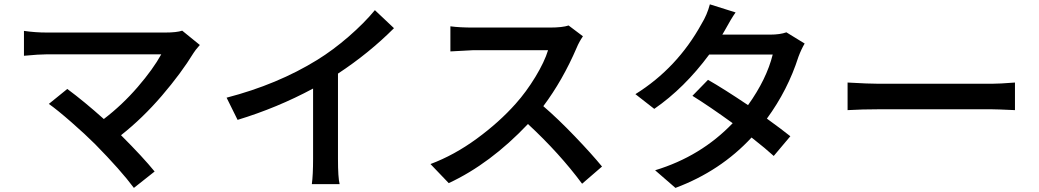

<svg xmlns="http://www.w3.org/2000/svg" viewBox="-20 -829 4894 904"><path d="M920.9 -617.2Q898.4 -591.8 891.6 -580.1Q833 -484.4 742.2 -378.4Q651.4 -272.5 549.8 -192.4Q653.3 -88.9 708 -21.5L610.4 55.7Q548.8 -27.3 427.7 -150.4Q381.8 -196.3 315.9 -253.9Q250 -311.5 210 -339.8L296.9 -410.2Q376 -351.6 468.8 -268.6Q555.7 -335 628.4 -419.4Q701.2 -503.9 739.3 -573.2H200.2Q164.1 -573.2 92.8 -566.4V-683.6Q145.5 -675.8 200.2 -675.8H757.8Q811.5 -675.8 837.9 -684.6Z M1046.9 -369.1Q1287.1 -431.6 1473.6 -546.9Q1547.9 -592.8 1621.6 -656.7Q1695.3 -720.7 1745.1 -781.2L1835 -696.3Q1716.8 -578.1 1571.3 -482.4V-81.1Q1571.3 7.8 1579.1 38.1H1448.2Q1454.1 -4.9 1454.1 -81.1V-412.1Q1285.2 -321.3 1098.6 -264.6Z M2724.6 -658.2Q2706.1 -630.9 2695.3 -604.5Q2628.9 -450.2 2538.1 -329.1Q2607.4 -269.5 2686.5 -187Q2765.6 -104.5 2814.5 -44.9L2720.7 36.1Q2614.3 -107.4 2465.8 -245.1Q2288.1 -57.6 2092.8 33.2L2006.8 -56.6Q2119.1 -98.6 2225.1 -176.3Q2331.1 -253.9 2408.2 -340.8Q2458 -396.5 2501 -467.3Q2543.9 -538.1 2560.5 -592.8H2210Q2206.1 -592.8 2100.6 -586.9V-705.1Q2143.6 -699.2 2210 -699.2H2567.4Q2627.9 -699.2 2657.2 -709Z M3313.5 -453.1Q3385.7 -412.1 3502 -334Q3589.8 -457 3618.2 -572.3H3319.3Q3202.1 -414.1 3060.5 -316.4L2971.7 -385.7Q3168.9 -508.8 3283.2 -716.8Q3309.6 -759.8 3322.3 -808.6L3443.4 -770.5Q3423.8 -743.2 3389.6 -680.7L3380.9 -666H3606.4Q3652.3 -666 3682.6 -676.8L3768.6 -624Q3752.9 -597.7 3739.3 -561.5Q3689.5 -405.3 3590.8 -270.5Q3661.1 -219.7 3701.2 -187.5L3623 -94.7Q3586.9 -127.9 3518.6 -181.6Q3372.1 -23.4 3160.2 55.7L3064.5 -27.3Q3280.3 -92.8 3429.7 -249Q3320.3 -328.1 3240.2 -377.9Z M3970.7 -440.4Q4070.3 -434.6 4119.1 -434.6H4648.4Q4685.5 -434.6 4758.8 -440.4V-310.5Q4672.9 -314.5 4648.4 -314.5H4119.1Q4039.1 -314.5 3970.7 -310.5Z"/></svg>

Font: Min Sans SemiBold
Style: Regular
Weight: 600
Designer: Jinseong-Kim, NotoSansCJK, Nunito
Foundry: Jinseong-Kim
Version: Version 1.400;Glyphs 3.1.2 (3151)